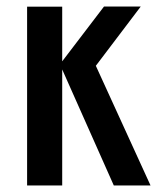

<svg xmlns="http://www.w3.org/2000/svg" viewBox="-20 -568 481 588"><path d="M328.5 0 163.5 -371 298.5 -548H411L273.5 -366.5L441 0ZM63 0V-547.5H170.5V0Z"/></svg>

Font: Mohave SemiBold
Style: Regular
Weight: 600
Designer: Gumpita Rahayu
Foundry: Tokotype
Version: Version 2.003